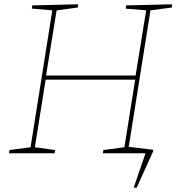

<svg xmlns="http://www.w3.org/2000/svg" viewBox="-20 -712 820 892"><path d="M780 -692 778 -677 679 -664 578 -30 692 -16 691 -8 615 160H601L656 0H458L460 -15L558 -28L608 -342H192L142 -28L236 -15L234 0H22L24 -15L122 -28L223 -664L128 -672L130 -687L343 -692L341 -677L243 -664L194 -361H610L659 -664L564 -672L566 -687Z"/></svg>

Font: Bitter Pro Thin
Style: Italic
Weight: 250
Italic angle: -9°
Designer: Sol Matas, and Bitter project Authors
Foundry: Sol Matas
Version: Version 1.010